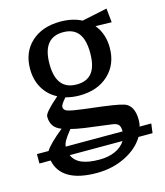

<svg xmlns="http://www.w3.org/2000/svg" viewBox="-137 -590 783 910"><g transform="rotate(-15 254.5 -135.5)"><path d="M29 121H-26V75H31Q51 43 118 -11Q91 -21 79 -39Q67 -57 67 -84Q67 -94 84 -113.5Q101 -133 138 -165Q95 -187 71 -228Q47 -269 47 -323Q47 -405 100.5 -454Q154 -503 243 -503Q303 -503 347 -480L471 -506L478 -437L399 -439Q438 -392 438 -323Q438 -241 384 -191Q330 -141 242 -141Q206 -141 174 -150Q148 -121 148 -109Q148 -94 166.5 -87.5Q185 -81 241 -74L273 -70Q405 -55 436 -44Q458 -37 470 -15Q482 7 482 43Q482 62 478 75H535L529 121H460Q430 172 366.5 203.5Q303 235 226 235Q139 235 89.5 206Q40 177 29 121ZM342 -323Q342 -388 317.5 -419.5Q293 -451 243 -451Q142 -451 142 -322Q142 -195 242 -195Q293 -195 317.5 -226.5Q342 -258 342 -323ZM394 76V75Q394 53 386 43.5Q378 34 356 31L225 14Q178 7 158 1Q133 32 124.5 47.5Q116 63 115 76ZM255 177Q299 177 332 162Q365 147 382 120H123Q135 149 167.5 163Q200 177 255 177Z"/></g></svg>

Font: Andada Pro Medium
Style: Regular
Weight: 500
Designer: Carolina Giovagnoli
Foundry: Huerta Tipografica
Version: Version 3.005; ttfautohint (v1.8.4)